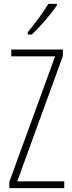

<svg xmlns="http://www.w3.org/2000/svg" viewBox="-20 -969 371 989"><path d="M273 -941V-949H229C198 -898 166 -856 123 -803V-791H144C184 -828 241 -894 273 -941ZM311 0V-35H69L304 -681V-714H38V-679H264L28 -32V0Z"/></svg>

Font: Noto Sans Thai Looped ExtraCondensed ExtraLight
Style: Regular
Weight: 200
Width: 2
Designer: Sasikarn Vongin, Ben Mitchell
Foundry: The Fontpad Ltd
Version: Version 1.001